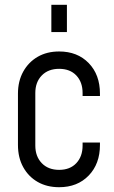

<svg xmlns="http://www.w3.org/2000/svg" viewBox="-20 -770 475 802"><path d="M227 12Q176 12 137.5 -10Q99 -32 77 -71.8Q55 -111.5 55 -164.5V-379Q55 -431 77 -470.8Q99 -510.5 137.5 -532.8Q176 -555 227 -555Q303.5 -555 350.5 -506.5Q397.5 -458 397.5 -379V-369H325V-381.5Q325 -427 298.8 -454.8Q272.5 -482.5 227 -482.5Q181.5 -482.5 154.5 -454.8Q127.5 -427 127.5 -381.5V-162Q127.5 -116.5 154.5 -88.5Q181.5 -60.5 227 -60.5Q272.5 -60.5 298.8 -88.5Q325 -116.5 325 -162V-174.5H397.5V-164.5Q397.5 -85.5 350.5 -36.8Q303.5 12 227 12ZM194.5 -636V-750H259.5V-636Z"/></svg>

Font: Mohave Light
Style: Regular
Weight: 400
Version: Version 2.003